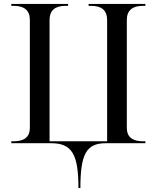

<svg xmlns="http://www.w3.org/2000/svg" viewBox="-20 -734 803 984"><path d="M382 230H392C392 55 423 0 522 0H725V-10H712C658 -10 630 -33 630 -78V-632C630 -680 658 -704 712 -704H725V-714H434V-704H447C502 -704 529 -680 529 -632V-10H234V-632C234 -680 261 -704 316 -704H329V-714H38V-704H51C105 -704 133 -680 133 -632V-78C133 -33 105 -10 51 -10H38V0H242C348 0 382 55 382 230Z"/></svg>

Font: Noto Serif Display
Style: Regular
Weight: 400
Designer: Monotype Design Team
Foundry: Monotype Imaging Inc.
Version: Version 2.009